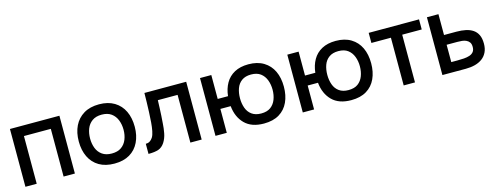

<svg xmlns="http://www.w3.org/2000/svg" viewBox="-21 -1110 4371 1691"><g transform="rotate(-15 2165.0 -264.0)"><path d="M63 0V-527H514V0H411V-435H166V0Z M875 6Q793 6 736 -27.5Q679 -61 649.5 -122Q620 -183 620 -263Q620 -344 649.5 -404.5Q679 -465 736 -499.5Q793 -534 876 -534Q958 -534 1015 -499.5Q1072 -465 1101 -404Q1130 -343 1130 -262Q1130 -183 1100.5 -122Q1071 -61 1014.5 -27.5Q958 6 875 6ZM875 -86Q929 -86 962.5 -110Q996 -134 1012 -174Q1028 -214 1028 -262Q1028 -310 1012 -350.5Q996 -391 962.5 -415.5Q929 -440 875 -440Q822 -440 788 -415.5Q754 -391 738.5 -351Q723 -311 723 -262Q723 -214 738.5 -174Q754 -134 788 -110Q822 -86 875 -86Z M1185 1V-91Q1206 -91 1221.5 -100.5Q1237 -110 1249 -128Q1262 -148 1269 -184Q1276 -220 1279 -259Q1283 -306 1284.5 -352Q1286 -398 1287.5 -442Q1289 -486 1289 -527H1670V0H1567V-435H1387Q1386 -402 1384.5 -366Q1383 -330 1381 -294.5Q1379 -259 1376 -224Q1374 -184 1365.5 -139Q1357 -94 1334 -58Q1311 -23 1277.5 -11Q1244 1 1185 1Z M2238 6Q2125 6 2064 -55.5Q2003 -117 1993 -218H1899V0H1796V-527H1899V-309H1993Q2000 -375 2029 -426Q2058 -477 2110.5 -505.5Q2163 -534 2238 -534Q2320 -534 2376.5 -499.5Q2433 -465 2461.5 -404.5Q2490 -344 2490 -263Q2490 -184 2462 -123Q2434 -62 2378 -28Q2322 6 2238 6ZM2237 -86Q2291 -86 2323.5 -110Q2356 -134 2371.5 -174.5Q2387 -215 2387 -263Q2387 -311 2371.5 -351.5Q2356 -392 2323.5 -416.5Q2291 -441 2237 -441Q2185 -441 2152 -417Q2119 -393 2104.5 -352.5Q2090 -312 2090 -263Q2090 -215 2104.5 -174.5Q2119 -134 2152 -110Q2185 -86 2237 -86Z M3034 6Q2921 6 2860 -55.5Q2799 -117 2789 -218H2695V0H2592V-527H2695V-309H2789Q2796 -375 2825 -426Q2854 -477 2906.5 -505.5Q2959 -534 3034 -534Q3116 -534 3172.5 -499.5Q3229 -465 3257.5 -404.5Q3286 -344 3286 -263Q3286 -184 3258 -123Q3230 -62 3174 -28Q3118 6 3034 6ZM3033 -86Q3087 -86 3119.5 -110Q3152 -134 3167.5 -174.5Q3183 -215 3183 -263Q3183 -311 3167.5 -351.5Q3152 -392 3119.5 -416.5Q3087 -441 3033 -441Q2981 -441 2948 -417Q2915 -393 2900.5 -352.5Q2886 -312 2886 -263Q2886 -215 2900.5 -174.5Q2915 -134 2948 -110Q2981 -86 3033 -86Z M3512 0V-435H3334V-527H3793V-435H3615V0Z M3865 0V-527H3970V-337H4083Q4130 -337 4167.5 -329Q4205 -321 4232.5 -302.5Q4260 -284 4275 -252.5Q4290 -221 4290 -173Q4290 -128 4274 -95Q4258 -62 4229.5 -41Q4201 -20 4162.5 -10Q4124 0 4079 0ZM3970 -90H4027Q4058 -90 4086 -92Q4114 -94 4137 -101.5Q4160 -109 4173.5 -125.5Q4187 -142 4187 -170Q4187 -198 4176 -213Q4165 -228 4147.5 -236Q4130 -244 4109.5 -246Q4089 -248 4067 -248H3970Z"/></g></svg>

Font: Onest Medium
Style: Regular
Weight: 500
Designer: Dmitri Voloshin, Andrey Kudryavtsev
Foundry: Dmitri Voloshin, Andrey Kudryavtsev
Version: Version 1.000;gftools[0.9.33]